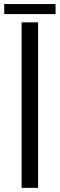

<svg xmlns="http://www.w3.org/2000/svg" viewBox="-44 -908 288 928"><path d="M60.5 0V-800H140V0ZM-23.5 -888.5H224.5V-840H-23.5Z"/></svg>

Font: Big Shoulders Stencil Text Thin
Style: Regular
Weight: 400
Version: Version 2.001